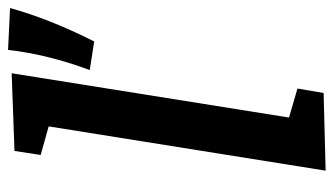

<svg xmlns="http://www.w3.org/2000/svg" viewBox="-196 -629 829 477"><g transform="rotate(-90 218.5 -390.5)"><path d="M82 -769 275 -776 165 -87 237 -66 226 -1 33 4 143 -684 72 -704ZM283 -582Q322 -687 333 -785L437 -780Q410 -682 354 -571Z"/></g></svg>

Font: Bitter Pro SemiBold
Style: Italic
Weight: 600
Italic angle: -9°
Designer: Sol Matas, and Bitter project Authors
Foundry: Sol Matas
Version: Version 1.010